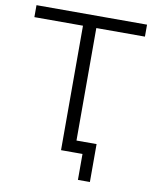

<svg xmlns="http://www.w3.org/2000/svg" viewBox="-92 -780 794 984"><g transform="rotate(10 305.0 -287.5)"><path d="M592.6 -647.7H339.6V0H270.2V-647.7H17.3V-710H592.6ZM381.9 135V0H288.6V-62.3H444.2V135Z"/></g></svg>

Font: Raleway Thin
Style: Regular
Weight: 100
Designer: Matt McInerney, Pablo Impallari, Rodrigo Fuenzalida
Foundry: Matt McInerney, Pablo Impallari, Rodrigo Fuenzalida
Version: Version 4.026